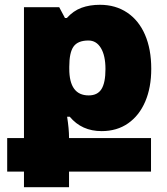

<svg xmlns="http://www.w3.org/2000/svg" viewBox="-20 -538 698 801"><path d="M80 178H10V38H80V-508H227L251 -463H259Q286 -493 320 -505.5Q354 -518 397 -518Q462 -518 510.5 -485.5Q559 -453 585 -393Q611 -333 611 -251Q611 -173 586 -114.5Q561 -56 514.5 -23.5Q468 9 404 9Q321 9 271 -51H260Q268 0 268 36V38H610V178H268V243H80ZM420 -250Q420 -306 401 -337.5Q382 -369 349 -369Q305 -369 287 -344Q269 -319 269 -260V-251Q269 -140 350 -140Q387 -140 403.5 -166.5Q420 -193 420 -250Z"/></svg>

Font: Noto Sans Armenian Black
Style: Regular
Weight: 900
Designer: Monotype Design team
Foundry: Monotype Imaging Inc.
Version: Version 1.000